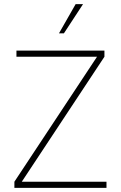

<svg xmlns="http://www.w3.org/2000/svg" viewBox="-20 -914 588 934"><path d="M50 0V-30L452 -638H60V-668H488V-638L86 -30H498V0ZM267 -752 348 -894H384L291 -752Z"/></svg>

Font: Gantari Thin
Style: Regular
Weight: 250
Designer: Anugrah Pasau
Foundry: Lafontype
Version: Version 1.000